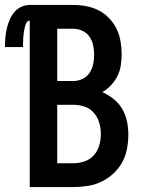

<svg xmlns="http://www.w3.org/2000/svg" viewBox="-61 -755 581 775"><path d="M59 0V-672Q52 -672 47.5 -665.5Q43 -659 41 -652Q39 -645 37.5 -638Q36 -631 35 -623.5Q34 -616 33.5 -609Q33 -602 32.5 -594.5Q32 -587 32 -579.5Q32 -572 32 -565H-41Q-41 -583 -39.5 -601.5Q-38 -620 -34 -638Q-30 -656 -23 -673Q-16 -690 -4.5 -704.5Q7 -719 24 -727Q41 -735 59 -735H235Q261 -735 287.5 -730Q314 -725 337.5 -713Q361 -701 379.5 -681.5Q398 -662 409.5 -638.5Q421 -615 425.5 -588.5Q430 -562 430 -536Q430 -513 426.5 -490.5Q423 -468 413 -448Q403 -428 387.5 -411.5Q372 -395 352 -383Q377 -372 398 -355Q419 -338 432.5 -315Q446 -292 451.5 -265.5Q457 -239 457 -212Q457 -183 451.5 -154Q446 -125 432 -99.5Q418 -74 396 -54Q374 -34 348 -21.5Q322 -9 293 -4.5Q264 0 235 0ZM170 -428H235Q254 -428 272 -436.5Q290 -445 300.5 -461Q311 -477 315 -496Q319 -515 319 -534Q319 -553 315 -572Q311 -591 300.5 -606.5Q290 -622 272 -630.5Q254 -639 235 -639H170ZM170 -96H235Q258 -96 280 -103.5Q302 -111 317.5 -128Q333 -145 339.5 -168Q346 -191 346 -214Q346 -237 339.5 -259.5Q333 -282 318 -299.5Q303 -317 280.5 -324.5Q258 -332 235 -332H170Z"/></svg>

Font: Iosevka SS04
Style: Bold
Weight: 700
Monospace: yes
Designer: Belleve Invis
Foundry: Belleve Invis
Version: Version 19.0.0; ttfautohint (v1.8.4)